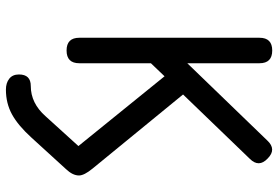

<svg xmlns="http://www.w3.org/2000/svg" viewBox="-162 -556 918 633"><g transform="rotate(90 296.5 -239.0)"><path d="M104 -42V-636Q104 -678 146 -678Q188 -678 188 -636V-398L443 -662Q472 -693 502 -663Q533 -634 503 -604L291 -384L535 -86Q558 -58 558 -41Q558 -20 537 2L433 116Q393 160 356.5 180Q320 200 275 200Q253 200 239 189Q225 178 225 157Q225 118 263 118Q320 118 363 69L461 -39L231 -323L188 -278V-42Q188 0 146 0Q104 0 104 -42Z"/></g></svg>

Font: Jura
Style: Bold
Weight: 700
Designer: Daniel Johnson, Alexei Vanyashin
Foundry: Daniel Johnson
Version: Version 5.103